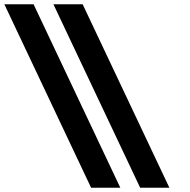

<svg xmlns="http://www.w3.org/2000/svg" viewBox="-352 -880 889 900"><path d="M305 0H442L35.4 -860H-101.6ZM75 0H212L-194.6 -860H-331.6Z"/></svg>

Font: Hussar
Style: BdOpOblFive
Weight: 700
Foundry: Cannot Into Space Fonts
Version: Version 2.00